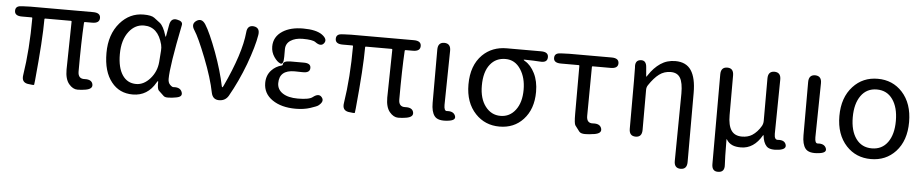

<svg xmlns="http://www.w3.org/2000/svg" viewBox="-42 -858 6528 1358"><g transform="rotate(5 3221.5 -179.0)"><path d="M569 8Q541 13 512 13Q479 13 451 -20.5Q423 -54 423 -122L429 -463Q429 -468 424 -468H241Q236 -468 236 -463Q236 -317 208 -28Q205 -1 204 5Q203 10 158 3Q113 -5 121 -56Q150 -242 150 -463Q150 -468 145 -468H76Q25 -468 24 -503Q23 -538 63 -540L76 -541Q103 -543 130 -543H575Q627 -543 627 -506Q627 -468 575 -468H523Q517 -468 517 -462Q509 -326 509 -116Q509 -63 557 -66Q606 -68 614 -35Q622 -1 569 8Z M904 13Q809 13 753 -58Q694 -131 694 -263.5Q694 -396 766 -479Q834 -557 932 -557Q988 -557 1009 -541Q1030 -525 1051 -509Q1078 -487 1097 -423Q1100 -414 1101.5 -414Q1103 -414 1104 -421L1118 -499Q1127 -551 1171 -542Q1214 -534 1208 -506Q1148 -210 1148 -119Q1148 -92 1163 -77.5Q1178 -63 1187 -64Q1234 -68 1247 -36Q1260 -4 1221 5L1212 7Q1183 13 1153 13Q1132 13 1123 4Q1105 -14 1086 -31Q1075 -42 1076 -92Q1076 -97 1074 -97Q1072 -97 1066 -87Q1010 13 904 13ZM922 -63Q976 -63 1020.5 -113Q1065 -163 1071 -232L1077 -313Q1079 -335 1074 -356Q1042 -480 942 -480Q879 -480 836 -425Q789 -365 789 -263Q789 -168 824 -115.5Q859 -63 922 -63Z M1516 0Q1471 0 1461 -48Q1441 -150 1386 -290Q1331 -430 1300 -477Q1271 -520 1308 -545Q1345 -569 1373 -525Q1407 -472 1458 -336Q1505 -208 1527 -101Q1529 -93 1531.5 -93Q1534 -93 1539 -103Q1652 -344 1666 -495Q1670 -547 1716 -542Q1761 -536 1753 -484Q1740 -403 1692 -272Q1644 -145 1583 -38Q1561 0 1516 0Z M2061 13Q1959 13 1895 -31Q1831 -75 1831 -150Q1831 -205 1865 -241Q1894 -272 1936 -283Q1944 -285 1944 -293Q1944 -316 1996 -317H2088Q2141 -318 2140 -283Q2140 -247 2087 -249H2083Q2057 -250 2031 -250Q1923 -250 1923 -157Q1923 -112 1962 -86Q2001 -60 2070 -60Q2151 -60 2175 -80Q2216 -112 2238 -84Q2261 -56 2219 -24Q2210 -17 2164.5 -2Q2119 13 2061 13ZM1949 -346Q1949 -288 1926 -296.5Q1903 -305 1880.5 -338Q1858 -371 1858 -411Q1858 -481 1920 -521Q1976 -557 2065 -557Q2158 -557 2201 -526Q2243 -495 2222 -467Q2201 -438 2159 -469Q2139 -484 2068 -484Q2016 -484 1982.5 -462Q1949 -440 1949 -399Z M2846 8Q2818 13 2789 13Q2756 13 2728 -20.5Q2700 -54 2700 -122L2706 -463Q2706 -468 2701 -468H2518Q2513 -468 2513 -463Q2513 -317 2485 -28Q2482 -1 2481 5Q2480 10 2435 3Q2390 -5 2398 -56Q2427 -242 2427 -463Q2427 -468 2422 -468H2353Q2302 -468 2301 -503Q2300 -538 2340 -540L2353 -541Q2380 -543 2407 -543H2852Q2904 -543 2904 -506Q2904 -468 2852 -468H2800Q2794 -468 2794 -462Q2786 -326 2786 -116Q2786 -63 2834 -66Q2883 -68 2891 -35Q2899 -1 2846 8Z M3046 -20Q3023 -50 3023 -113V-491Q3023 -543 3069 -543Q3115 -542 3114 -490L3108 -106Q3108 -63 3128 -64Q3175 -68 3188 -36Q3201 -4 3145 3Q3071 13 3046 -20Z M3337 -59Q3264 -136 3264 -265Q3264 -400 3340 -476Q3408 -543 3512 -543H3756Q3809 -543 3807 -504Q3806 -465 3753 -470Q3715 -473 3643 -474Q3638 -474 3638 -472Q3638 -470 3648 -464Q3689 -441 3717 -385.5Q3745 -330 3745 -254Q3745 -131 3676 -57Q3611 13 3508 13Q3405 13 3337 -59ZM3656 -261Q3656 -347 3618 -405Q3578 -467 3510 -467Q3442 -467 3402 -417Q3359 -364 3359 -265Q3359 -173 3401 -118Q3443 -63 3508.5 -63Q3574 -63 3615 -117Q3656 -171 3656 -261Z M4173 8Q4145 13 4116 13Q4085 13 4074 -1Q4059 -22 4043 -42Q4034 -54 4034 -122V-464Q4034 -469 4029 -469H3903Q3852 -469 3851 -503Q3850 -538 3890 -540L3903 -541Q3930 -543 3957 -543H4256Q4308 -543 4308 -506Q4308 -469 4256 -469H4128Q4123 -469 4123 -464L4120 -116Q4120 -63 4167 -67Q4216 -70 4226 -36Q4236 -2 4182 7Z M4810 199Q4764 198 4765 146L4770 -332Q4770 -409 4749.5 -443Q4729 -477 4682.5 -477Q4636 -477 4600.5 -450.5Q4565 -424 4529 -370Q4519 -355 4519 -337V-52Q4519 0 4474 0Q4428 0 4428 -52V-394Q4428 -478 4427 -486Q4421 -538 4462 -542Q4503 -546 4506 -494L4511 -435Q4511 -429 4512.5 -429Q4514 -429 4521 -440Q4557 -495 4603 -526Q4649 -557 4708 -557Q4785 -557 4820.5 -503.5Q4856 -450 4856 -344V147Q4856 199 4810 199Z M5078 197Q5032 199 5032 146V-491Q5032 -543 5078 -543Q5123 -543 5123 -491V-210Q5123 -137 5147 -101.5Q5171 -66 5223 -66Q5265 -66 5295 -85Q5332 -109 5358 -154Q5367 -171 5367 -190V-491Q5367 -543 5413 -543Q5459 -542 5458 -490L5453 -106Q5453 -63 5478 -65Q5526 -69 5536 -36Q5546 -4 5492 4Q5427 13 5403.5 -12Q5380 -37 5375 -87Q5374 -92 5371 -88Q5314 11 5222 11Q5185 11 5162 1Q5134 -11 5119 -37Q5116 -41 5116 -36Q5117 105 5120 143Q5124 196 5078 197Z M5679 -20Q5656 -50 5656 -113V-491Q5656 -543 5702 -543Q5748 -542 5747 -490L5741 -106Q5741 -63 5761 -64Q5808 -68 5821 -36Q5834 -4 5778 3Q5704 13 5679 -20Z M5970 -61Q5897 -140 5897 -271.5Q5897 -403 5970 -482Q6039 -557 6145 -557Q6251 -557 6320 -482Q6392 -403 6392 -271Q6392 -139 6320 -61Q6251 13 6145 13Q6039 13 5970 -61ZM6032.5 -119Q6073 -63 6145 -63Q6217 -63 6257.5 -119Q6298 -175 6298 -271Q6298 -367 6257.5 -424Q6217 -481 6145 -481Q6073 -481 6032.5 -424Q5992 -367 5992 -271Q5992 -175 6032.5 -119Z"/></g></svg>

Font: Resource Han Rounded HK
Style: Regular
Weight: 400
Designer: Cyano Hao (round all glyphs); Ryoko NISHIZUKA  (kana, bopomofo & ideographs); Paul D. Hunt (Latin, Greek & Cyrillic); Sa
Foundry: Cyano Hao
Version: 0.990